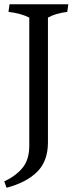

<svg xmlns="http://www.w3.org/2000/svg" viewBox="-28 -687 355 905"><path d="M198 -16Q198 72 147.5 122.5Q97 173 3 198L-8 168Q46 143 78 104.5Q110 66 110 -1V-604Q71 -624 12 -631L17 -667H294Q293 -655 289 -631Q233 -624 198 -604Z"/></svg>

Font: Caladea
Style: Regular
Weight: 400
Designer: Carolina Giovagnoli and Andres Torresi
Foundry: Carolina Giovagnoli and Andres Torresi
Version: Version 1.002